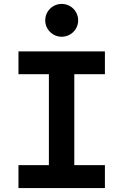

<svg xmlns="http://www.w3.org/2000/svg" viewBox="-20 -954 626 974"><path d="M73.7 0H512.2V-116.2H356.9V-577.6H512.2V-693.4H73.7V-577.6H228V-116.2H73.7ZM293 -767.6C338.9 -767.6 376.5 -804.7 376.5 -850.6C376.5 -897.5 338.9 -934.1 293 -934.1C247.1 -934.1 209.5 -897.5 209.5 -850.6C209.5 -804.7 247.1 -767.6 293 -767.6Z"/></svg>

Font: Cascadia Code
Style: Bold
Weight: 700
Monospace: yes
Designer: Aaron Bell
Foundry: Saja Typeworks
Version: Version 2404.023